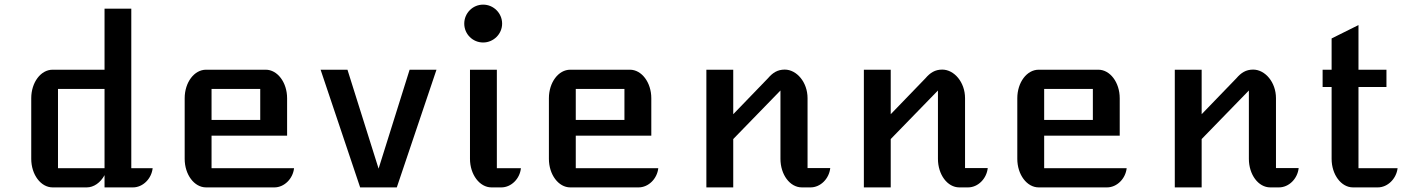

<svg xmlns="http://www.w3.org/2000/svg" viewBox="-20 -814 6091 834"><path d="M115.7 -124C115.7 -55.7 157.2 0 208.5 0H356.9C387.2 0 416.5 -20.5 434.1 -53.2V0H557.6C600.6 0 638.2 -37.6 643.1 -83.5H550.3V-776.4H434.1V-511.2H208.5C157.2 -511.2 115.7 -456.1 115.7 -387.2ZM231.9 -83.5V-427.7H434.1V-83.5Z M782.2 -124C782.2 -55.7 823.7 0 875 0H1171.9C1214.8 0 1252.4 -37.6 1257.3 -83.5H898.9V-224.6H1227.1V-387.2C1227.1 -456.1 1185.1 -511.2 1134.3 -511.2H875C823.7 -511.2 782.2 -456.1 782.2 -387.2ZM898.9 -293V-427.7H1110.4V-293Z M1544.4 0H1703.6L1876 -511.2H1759.3L1624.5 -81.5L1489.3 -511.2H1372.6Z M2078.6 -629.4C2123.5 -629.4 2161.1 -666 2161.1 -711.4C2161.1 -756.8 2124 -793.9 2078.6 -793.9C2033.2 -793.9 1996.6 -756.8 1996.6 -711.4C1996.6 -666 2033.2 -629.4 2078.6 -629.4ZM2021.5 -124C2021.5 -55.7 2063.5 0 2114.7 0H2157.7C2200.7 0 2238.3 -37.6 2242.7 -83.5H2138.2V-511.2H2021.5Z M2364.3 -124C2364.3 -55.7 2405.8 0 2457 0H2753.9C2796.9 0 2834.5 -37.6 2839.4 -83.5H2481V-224.6H2809.1V-387.2C2809.1 -456.1 2767.1 -511.2 2716.3 -511.2H2457C2405.8 -511.2 2364.3 -456.1 2364.3 -387.2ZM2481 -293V-427.7H2692.4V-293Z M3048.3 0H3165V-210L3370.1 -420.9V-124C3370.1 -55.7 3411.1 0 3462.9 0H3501C3543.9 0 3581.5 -37.6 3586.4 -84H3487.8V-387.7C3487.8 -456.5 3440.9 -511.7 3388.7 -511.7C3357.4 -511.7 3336.4 -498 3315.9 -474.1L3165 -317.9V-511.2H3048.3Z M3732.4 0H3849.1V-210L4054.2 -420.9V-124C4054.2 -55.7 4095.2 0 4147 0H4185.1C4228 0 4265.6 -37.6 4270.5 -84H4171.9V-387.7C4171.9 -456.5 4125 -511.7 4072.8 -511.7C4041.5 -511.7 4020.5 -498 4000 -474.1L3849.1 -317.9V-511.2H3732.4Z M4398.9 -124C4398.9 -55.7 4440.4 0 4491.7 0H4788.6C4831.5 0 4869.1 -37.6 4874 -83.5H4515.6V-224.6H4843.8V-387.2C4843.8 -456.1 4801.8 -511.2 4751 -511.2H4491.7C4440.4 -511.2 4398.9 -456.1 4398.9 -387.2ZM4515.6 -293V-427.7H4727.1V-293Z M5083 0H5199.7V-210L5404.8 -420.9V-124C5404.8 -55.7 5445.8 0 5497.6 0H5535.6C5578.6 0 5616.2 -37.6 5621.1 -84H5522.5V-387.7C5522.5 -456.5 5475.6 -511.7 5423.3 -511.7C5392.1 -511.7 5371.1 -498 5350.6 -474.1L5199.7 -317.9V-511.2H5083Z M5764.2 -124C5764.2 -55.7 5805.7 0 5856.9 0H5964.8C6007.8 0 6045.4 -37.6 6050.8 -83.5H5880.9V-436H6002.4V-511.2H5880.9V-705.1L5764.2 -647V-511.2H5725.1V-436H5764.2Z"/></svg>

Font: Atomic Age
Style: Regular
Weight: 400
Designer: James Grieshaber
Foundry: James Grieshaber
Version: Version 1.002